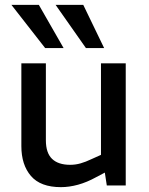

<svg xmlns="http://www.w3.org/2000/svg" viewBox="-20 -764 613 791"><path d="M231 7Q147 7 107.5 -39Q68 -85 68 -162V-503H169V-186Q169 -134 194.5 -109.5Q220 -85 269 -85Q291 -85 312 -91Q333 -97 356 -108L396 -126V-503H498V0H420L408 -78L429 -62L376 -34Q338 -13 301.5 -3Q265 7 231 7ZM166 -566 27 -744H140L242 -566ZM334 -566 209 -744H323L409 -566Z"/></svg>

Font: REM
Style: Regular
Weight: 400
Designer: Octavio Pardo
Foundry: Ashler Design
Version: Version 1.005;gftools[0.9.28]